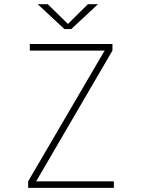

<svg xmlns="http://www.w3.org/2000/svg" viewBox="-20 -914 690 934"><path d="M117 0V-32L489 -668H125V-700H527V-668L156 -32H534V0ZM163.5 -893.5H212.5L310.5 -797.5L407.5 -893.5H456.5L326.5 -772.5H293.5Z"/></svg>

Font: Trispace Thin
Style: Regular
Weight: 100
Designer: Tyler Finck
Foundry: Etcetera Type Company
Version: Version 1.210